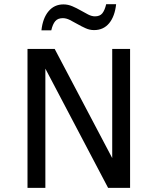

<svg xmlns="http://www.w3.org/2000/svg" viewBox="-20 -914 729 934"><path d="M612.8 0H505.9L200.7 -580.1V0H113.8V-675.8H246.1L525.9 -145V-675.8H612.8ZM229.5 -766.6H181.6Q188 -825.7 216.1 -859.1Q244.1 -892.6 288.6 -892.6Q311 -892.6 332 -883.5Q353 -874.5 372.1 -863.5Q391.1 -852.5 408.7 -843.5Q426.3 -834.5 441.9 -834.5Q465.8 -834.5 477.5 -848.9Q489.3 -863.3 496.6 -893.6H544.9Q538.6 -834.5 511 -801Q483.4 -767.6 437.5 -767.6Q416.5 -767.6 396.5 -776.6Q376.5 -785.6 357.2 -796.6Q337.9 -807.6 320.1 -816.7Q302.2 -825.7 285.6 -825.7Q261.2 -825.7 248.8 -811Q236.3 -796.4 229.5 -766.6Z"/></svg>

Font: Cadman
Style: Regular
Weight: 400
Designer: Paul James MIller
Foundry: High-Logic / Made with FontCreator
Version: Version 2.114;March 28, 2021;FontCreator 13.0.0.2683 64-bit